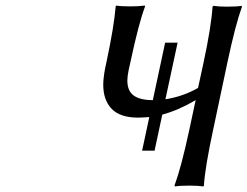

<svg xmlns="http://www.w3.org/2000/svg" viewBox="-20 -668 892 692"><path d="M450.2 -444.8 443.8 -416Q439 -392.6 439 -377.9Q439 -340.3 461.9 -323.7Q484.9 -307.1 530.8 -307.1L575.2 -514.2H620.1L576.2 -310.1Q640.1 -320.3 693.8 -351.1L713.9 -443.8Q741.2 -570.8 746.1 -644L749 -647Q767.6 -644 798.8 -644Q833 -644 851.1 -647L852.1 -644Q828.6 -579.1 799.8 -443.8L748 -199.2Q719.2 -65.4 714.8 1L712.9 3.9Q694.3 1 662.1 1Q628.9 1 610.8 3.9L608.9 1Q633.3 -65.4 662.1 -199.2L685.1 -307.1Q623 -270.5 564.9 -254.9L537.1 -125H492.2L518.1 -246.1Q489.7 -244.1 477.1 -244.1Q412.6 -244.1 382.3 -275.9Q352.1 -307.6 352.1 -362.8Q352.1 -385.3 358.9 -421.9L363.8 -444.8Q390.6 -569.8 397 -645L398.9 -647.9Q416 -645 450.2 -645Q465.8 -645 478.8 -645.8Q491.7 -646.5 497.1 -647.5L502 -647.9L502.9 -645Q480 -584.5 450.2 -444.8Z"/></svg>

Font: Linear Smooth
Style: Italic
Weight: 400
Designer: Philipp H. Poll, Flanker
Foundry: Philipp H. Poll, reworked by Flanker
Version: Version 1.061 | FøM Fix